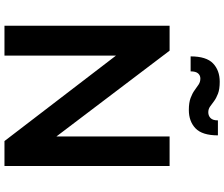

<svg xmlns="http://www.w3.org/2000/svg" viewBox="-90 -888 979 838"><g transform="rotate(90 399.0 -469.5)"><path d="M92.8 -720.7H201.7L576.2 -226.6V-720.7H705.1V0H596.2L223.1 -486.8V0H92.8ZM460.4 -804.7Q428.7 -804.7 408.4 -812.3Q388.2 -819.8 374.5 -829.8Q360.8 -839.8 349.4 -847.4Q337.9 -855 323.2 -855Q309.6 -855 300.8 -845Q292 -835 292 -812.5H226.6Q226.6 -880.9 257.1 -910.2Q287.6 -939.5 337.4 -939.5Q369.6 -939.5 389.4 -931.9Q409.2 -924.3 422.1 -914.6Q435.1 -904.8 445.8 -897.2Q456.5 -889.6 470.7 -889.6Q485.4 -889.6 495.6 -899.2Q505.9 -908.7 505.9 -931.6H571.3Q571.3 -863.3 540.8 -834Q510.3 -804.7 460.4 -804.7Z"/></g></svg>

Font: Monda
Style: Bold
Weight: 700
Designer: Vernon Adams
Foundry: Vernon Adams
Version: Version 2.100; ttfautohint (v1.8.3)